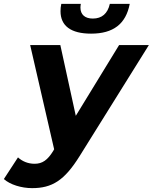

<svg xmlns="http://www.w3.org/2000/svg" viewBox="-102 -771 790 993"><path d="M369 -597C484 -597 549 -647 569 -751H466C455 -701 425 -675 378 -675C338 -675 314 -695 314 -732C314 -738 315 -744 316 -751H215C212 -738 211 -725 211 -713C211 -637 265 -597 369 -597ZM514 -538 290 -172 210 -538H54L178 1L173 10C144 57 117 76 77 76C42 76 13 63 -9 43L-82 155C-50 184 9 202 64 202C167 202 231 163 310 36L668 -538Z"/></svg>

Font: AWKNG-Font
Style: Bold Italic
Weight: 700
Italic angle: -11.3°
Designer: Awakening Church
Foundry: Awakening Church
Version: Version 1.700;PS 001.700;hotconv 1.0.88;makeotf.lib2.5.64775